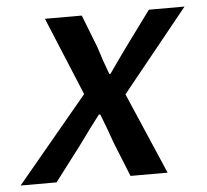

<svg xmlns="http://www.w3.org/2000/svg" viewBox="-122 -597 693 644"><g transform="rotate(-5 224.0 -275.0)"><path d="M417 0H292L245 -117Q228 -166 209 -214H204Q168 -167 132 -117L43 0H-78L161 -287L52 -550H176L219 -440Q233 -394 251 -347H255Q307 -422 402 -550H522L299 -274Z"/></g></svg>

Font: l_WÎeÑOS 500W
Style: Regular
Weight: 500
Designer: R?O
Version: Version 2.00 June 21, 2023